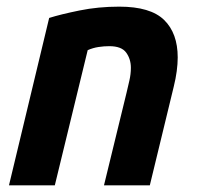

<svg xmlns="http://www.w3.org/2000/svg" viewBox="-20 -558 600 578"><path d="M7 0 128 -504Q163 -515 219.5 -526.5Q276 -538 339 -538Q433 -538 474 -498Q515 -458 515 -385Q515 -366 512 -343.5Q509 -321 503 -297L431 0H293L361 -279Q365 -296 369.5 -315.5Q374 -335 374 -354Q374 -380 360 -399.5Q346 -419 309 -419Q293 -419 276.5 -416.5Q260 -414 244 -407L145 0Z"/></svg>

Font: Ubuntu Sans Mono
Style: Italic
Weight: 400
Italic angle: -13.5°
Monospace: yes
Designer: Dalton Maag Ltd
Foundry: Dalton Maag Ltd
Version: Version 1.006